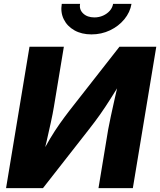

<svg xmlns="http://www.w3.org/2000/svg" viewBox="-20 -968 824 988"><path d="M663.6 0H486.8L536.6 -301.3Q541.5 -328.6 550.3 -369.6Q559.1 -410.6 570.3 -460.4Q581.5 -510.3 593.8 -562.5H613.3Q576.7 -503.9 549.1 -460.2Q521.5 -416.5 495.4 -379.4Q469.2 -342.3 437 -301.3L201.2 0H11.2L131.8 -727.5H308.6L257.3 -418Q252 -385.3 241.9 -339.1Q231.9 -293 220.7 -244.6Q209.5 -196.3 199.7 -156.2H183.6Q211.9 -211.4 237.3 -253.9Q262.7 -296.4 287.6 -331.5Q312.5 -366.7 337.4 -398.9L594.7 -727.5H784.2ZM450.7 -791Q399.9 -791 362.8 -812Q325.7 -833 308.1 -868.9Q290.5 -904.8 297.9 -948.2H392.1Q386.7 -918.9 408 -898.7Q429.2 -878.4 465.8 -878.4Q489.7 -878.4 510.5 -887.7Q531.2 -897 544.9 -912.6Q558.6 -928.2 562 -948.2H656.7Q649.4 -904.8 619.9 -868.9Q590.3 -833 546.1 -812Q502 -791 450.7 -791Z"/></svg>

Font: Inter ExtraBold
Style: Italic
Weight: 800
Italic angle: -9.3988°
Designer: Rasmus Andersson
Foundry: rsms
Version: Version 4.001;git-66647c0bb